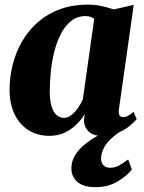

<svg xmlns="http://www.w3.org/2000/svg" viewBox="-20 -564 611 812"><path d="M483 -102.5Q480.5 -83.5 485.5 -76Q490.5 -68.5 500.5 -68.5Q509 -68.5 519.5 -73.2Q530 -78 544.5 -91L558 -60.5Q548 -47.5 527.5 -30.8Q507 -14 477.2 -1.8Q447.5 10.5 410 10.5Q372.5 10.5 353.8 -9Q335 -28.5 335 -57.5L338.5 -81.5Q326 -60.5 304.8 -39Q283.5 -17.5 254.5 -3.5Q225.5 10.5 189.5 10.5Q138 10.5 100 -13.8Q62 -38 41.2 -81.8Q20.5 -125.5 20.5 -183.5Q20.5 -240.5 34.5 -293.8Q48.5 -347 75.5 -392.5Q102.5 -438 142.5 -472.2Q182.5 -506.5 235 -525.5Q287.5 -544.5 351 -544.5Q381 -544.5 410 -538.2Q439 -532 461 -524L545.5 -543.5ZM378.5 -484.5Q373 -488.5 364.2 -492.2Q355.5 -496 343 -496Q307.5 -496 281.8 -476Q256 -456 238.2 -422.2Q220.5 -388.5 210 -347Q199.5 -305.5 195 -261.5Q190.5 -217.5 190.5 -178Q190.5 -138 198.5 -113Q206.5 -88 220 -76.8Q233.5 -65.5 251 -65.5Q262 -65.5 273 -71.5Q284 -77.5 294.5 -88.5Q305 -99.5 314.2 -113.8Q323.5 -128 330.5 -144.5ZM384 227.5Q333 227.5 307.5 205.5Q282 183.5 282 148.5Q282 117.5 297.8 92Q313.5 66.5 339.5 45.8Q365.5 25 395.8 8.5Q426 -8 454.5 -21L476 -33L514 -22.5Q475 -1 451.8 20.8Q428.5 42.5 418.2 63.8Q408 85 407.5 105Q407.5 125.5 418 135.5Q428.5 145.5 445.5 145.5Q466 145.5 483.5 135.8Q501 126 522 110.5L537.5 153Q517.5 179 477.8 203.2Q438 227.5 384 227.5Z"/></svg>

Font: Merriweather 72pt Black
Style: Italic
Weight: 900
Italic angle: -7.8°
Version: Version 2.101